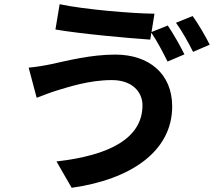

<svg xmlns="http://www.w3.org/2000/svg" viewBox="-20 -828 1040 911"><path d="M656 -328C656 -171 497 -90 248 -62L320 63C599 24 797 -109 797 -323C797 -479 686 -569 527 -569C411 -569 299 -540 225 -524C193 -517 149 -510 116 -507L154 -364C183 -375 221 -390 251 -399C302 -414 401 -448 511 -448C605 -448 656 -394 656 -328ZM894 -752 815 -720C843 -682 875 -624 896 -582L975 -616C958 -651 921 -715 894 -752ZM776 -707 699 -676 713 -763C607 -764 380 -783 263 -808L243 -688C359 -668 576 -648 693 -640L698 -673C725 -634 755 -576 775 -536L855 -570C837 -607 801 -671 776 -707Z"/></svg>

Font: Source Han Sans KR
Style: Bold
Weight: 700
Designer: Ryoko NISHIZUKA 西塚涼子 (kana, bopomofo & ideographs); Paul D. Hunt (Latin, Greek & Cyrillic); Sandoll Communications 산돌커뮤니
Foundry: Adobe
Version: Version 2.004;hotconv 1.0.118;makeotfexe 2.5.65603